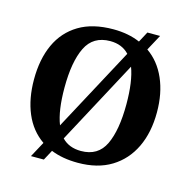

<svg xmlns="http://www.w3.org/2000/svg" viewBox="-114 -868 1015 1021"><g transform="rotate(15 393.5 -357.5)"><path d="M191 -45Q123 -92 89 -172.5Q55 -253 55 -359Q55 -470 92.5 -552Q130 -634 205.5 -679.5Q281 -725 395 -725Q436 -725 473 -718Q510 -711 542 -697L573 -755H643L596 -668Q662 -622 697 -542Q732 -462 732 -358Q732 -247 692.5 -164.5Q653 -82 578 -36Q503 10 394 10Q310 10 246 -16L216 40H145ZM499 -618Q460 -660 395 -660Q301 -660 262 -580.5Q223 -501 223 -358Q223 -296 230 -246Q237 -196 252 -158ZM394 -55Q488 -55 526 -135Q564 -215 564 -358Q564 -483 536 -557L289 -96Q328 -55 394 -55Z"/></g></svg>

Font: Noto Serif Toto
Style: Bold
Weight: 700
Designer: Monotype Design Team
Foundry: Monotype Imaging Inc.
Version: Version 2.001; ttfautohint (v1.8.4.7-5d5b)